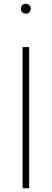

<svg xmlns="http://www.w3.org/2000/svg" viewBox="-20 -1000 274 1020"><path d="M134.8 0H100.1V-750H134.8ZM98.6 -934.8Q90.8 -942.4 90.8 -953.6Q90.8 -964.8 98.6 -972.4Q106.4 -980 117.2 -980Q127.9 -980 135.7 -972.4Q143.6 -964.8 143.6 -953.6Q143.6 -942.4 135.7 -934.8Q127.9 -927.2 117.2 -927.2Q106.4 -927.2 98.6 -934.8Z"/></svg>

Font: Spartan MB ExtLt
Style: Regular
Weight: 200
Designer: Matt Bailey, Mirko Velimirovic
Foundry: Matt Bailey
Version: Version 1.005